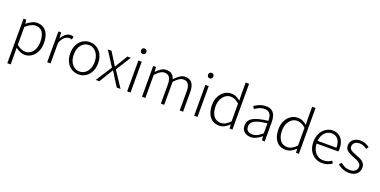

<svg xmlns="http://www.w3.org/2000/svg" viewBox="-16 -1842 6189 3127"><g transform="rotate(20 3078.0 -279.0)"><path d="M100 237V-534H148L155 -468H157Q196 -499 241.5 -523Q287 -547 335 -547Q406 -547 453.5 -513Q501 -479 525 -418.5Q549 -358 549 -275Q549 -184 516 -119.5Q483 -55 430 -21Q377 13 314 13Q277 13 237 -4Q197 -21 157 -52L158 46V237ZM310 -38Q361 -38 401 -67.5Q441 -97 464 -150.5Q487 -204 487 -274Q487 -338 471 -388.5Q455 -439 419.5 -467.5Q384 -496 324 -496Q286 -496 245 -474.5Q204 -453 158 -412V-103Q201 -67 240.5 -52.5Q280 -38 310 -38Z M705 0V-534H753L760 -435H762Q789 -484 828 -515.5Q867 -547 913 -547Q929 -547 942 -544.5Q955 -542 967 -536L955 -484Q942 -488 932 -490.5Q922 -493 906 -493Q871 -493 832 -462.5Q793 -432 763 -358V0Z M1249 13Q1185 13 1129.5 -20Q1074 -53 1041 -115.5Q1008 -178 1008 -266Q1008 -355 1041 -418Q1074 -481 1129.5 -514Q1185 -547 1249 -547Q1297 -547 1341 -528Q1385 -509 1418.5 -473Q1452 -437 1471 -384.5Q1490 -332 1490 -266Q1490 -178 1456.5 -115.5Q1423 -53 1368.5 -20Q1314 13 1249 13ZM1249 -38Q1301 -38 1342 -66.5Q1383 -95 1406.5 -146.5Q1430 -198 1430 -266Q1430 -335 1406.5 -386.5Q1383 -438 1342 -467Q1301 -496 1249 -496Q1197 -496 1156 -467Q1115 -438 1092 -386.5Q1069 -335 1069 -266Q1069 -198 1092 -146.5Q1115 -95 1156 -66.5Q1197 -38 1249 -38Z M1546 0 1726 -278 1561 -534H1625L1708 -402Q1721 -380 1735 -358.5Q1749 -337 1764 -313H1768Q1781 -337 1794 -358.5Q1807 -380 1821 -402L1900 -534H1961L1796 -273L1976 0H1911L1820 -141Q1807 -166 1791.5 -190.5Q1776 -215 1759 -238H1754Q1739 -215 1724.5 -190.5Q1710 -166 1695 -141L1609 0Z M2091 0V-534H2149V0ZM2121 -658Q2100 -658 2087.5 -671.5Q2075 -685 2075 -707Q2075 -728 2087.5 -741Q2100 -754 2121 -754Q2141 -754 2154 -741Q2167 -728 2167 -707Q2167 -685 2154 -671.5Q2141 -658 2121 -658Z M2348 0V-534H2396L2403 -452H2405Q2441 -492 2484.5 -519.5Q2528 -547 2573 -547Q2637 -547 2671.5 -518Q2706 -489 2720 -439Q2766 -488 2810 -517.5Q2854 -547 2901 -547Q2980 -547 3020 -495.5Q3060 -444 3060 -341V0H3002V-333Q3002 -416 2974 -455.5Q2946 -495 2887 -495Q2851 -495 2814 -471Q2777 -447 2733 -399V0H2675V-333Q2675 -416 2647 -455.5Q2619 -495 2560 -495Q2525 -495 2486.5 -471Q2448 -447 2406 -399V0Z M3252 0V-534H3310V0ZM3282 -658Q3261 -658 3248.5 -671.5Q3236 -685 3236 -707Q3236 -728 3248.5 -741Q3261 -754 3282 -754Q3302 -754 3315 -741Q3328 -728 3328 -707Q3328 -685 3315 -671.5Q3302 -658 3282 -658Z M3686 13Q3619 13 3569.5 -19Q3520 -51 3492.5 -113.5Q3465 -176 3465 -266Q3465 -352 3498 -415Q3531 -478 3584.5 -512.5Q3638 -547 3701 -547Q3749 -547 3785 -530Q3821 -513 3859 -482L3856 -579V-795H3915V0H3866L3860 -68H3858Q3825 -35 3782 -11Q3739 13 3686 13ZM3696 -38Q3739 -38 3778 -59.5Q3817 -81 3856 -122V-430Q3816 -466 3780 -481Q3744 -496 3706 -496Q3656 -496 3615.5 -465.5Q3575 -435 3551 -383.5Q3527 -332 3527 -266Q3527 -197 3546.5 -145.5Q3566 -94 3604 -66Q3642 -38 3696 -38Z M4232 13Q4189 13 4154 -3.5Q4119 -20 4098 -52.5Q4077 -85 4077 -135Q4077 -223 4158.5 -269.5Q4240 -316 4416 -335Q4418 -375 4408.5 -411.5Q4399 -448 4372.5 -472Q4346 -496 4295 -496Q4243 -496 4199.5 -475.5Q4156 -455 4127 -435L4102 -478Q4122 -492 4152.5 -508Q4183 -524 4221 -535.5Q4259 -547 4302 -547Q4366 -547 4404 -519.5Q4442 -492 4458.5 -445Q4475 -398 4475 -338V0H4427L4421 -68H4417Q4378 -35 4331 -11Q4284 13 4232 13ZM4244 -37Q4288 -37 4329 -57.5Q4370 -78 4416 -119V-292Q4312 -281 4250 -260Q4188 -239 4161.5 -209Q4135 -179 4135 -138Q4135 -82 4167 -59.5Q4199 -37 4244 -37Z M4838 13Q4771 13 4721.5 -19Q4672 -51 4644.5 -113.5Q4617 -176 4617 -266Q4617 -352 4650 -415Q4683 -478 4736.5 -512.5Q4790 -547 4853 -547Q4901 -547 4937 -530Q4973 -513 5011 -482L5008 -579V-795H5067V0H5018L5012 -68H5010Q4977 -35 4934 -11Q4891 13 4838 13ZM4848 -38Q4891 -38 4930 -59.5Q4969 -81 5008 -122V-430Q4968 -466 4932 -481Q4896 -496 4858 -496Q4808 -496 4767.5 -465.5Q4727 -435 4703 -383.5Q4679 -332 4679 -266Q4679 -197 4698.5 -145.5Q4718 -94 4756 -66Q4794 -38 4848 -38Z M5471 13Q5402 13 5345.5 -20.5Q5289 -54 5255.5 -116Q5222 -178 5222 -266Q5222 -331 5241 -383Q5260 -435 5293.5 -471.5Q5327 -508 5369 -527.5Q5411 -547 5456 -547Q5520 -547 5566 -517.5Q5612 -488 5637 -432.5Q5662 -377 5662 -299Q5662 -288 5661.5 -277.5Q5661 -267 5659 -256H5281Q5283 -192 5307.5 -142.5Q5332 -93 5375 -64.5Q5418 -36 5476 -36Q5519 -36 5553 -48.5Q5587 -61 5617 -82L5640 -39Q5608 -19 5568 -3Q5528 13 5471 13ZM5281 -303H5608Q5608 -399 5567 -448Q5526 -497 5456 -497Q5413 -497 5375 -474Q5337 -451 5312 -408Q5287 -365 5281 -303Z M5935 13Q5877 13 5826 -8.5Q5775 -30 5739 -60L5771 -102Q5805 -74 5844 -55Q5883 -36 5937 -36Q5998 -36 6029 -65.5Q6060 -95 6060 -136Q6060 -168 6040.5 -189.5Q6021 -211 5991.5 -225Q5962 -239 5931 -250Q5892 -265 5854.5 -282.5Q5817 -300 5792.5 -329Q5768 -358 5768 -403Q5768 -443 5788.5 -475.5Q5809 -508 5848 -527.5Q5887 -547 5943 -547Q5987 -547 6028 -530.5Q6069 -514 6098 -490L6068 -450Q6041 -471 6011 -484.5Q5981 -498 5942 -498Q5883 -498 5854.5 -470Q5826 -442 5826 -406Q5826 -377 5843 -358Q5860 -339 5888 -326.5Q5916 -314 5946 -302Q5978 -290 6008 -277.5Q6038 -265 6062.5 -247.5Q6087 -230 6102 -204Q6117 -178 6117 -139Q6117 -98 6096 -63Q6075 -28 6035 -7.5Q5995 13 5935 13Z"/></g></svg>

Font: Noto Sans HK Thin Light
Style: Regular
Weight: 300
Version: Version 2.004-H2;hotconv 1.0.118;makeotfexe 2.5.65603